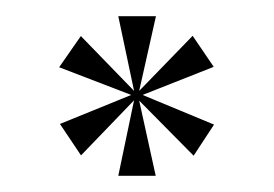

<svg xmlns="http://www.w3.org/2000/svg" viewBox="-20 -719 338 237"><path d="M53 -636 142 -601.8 54 -566 80 -527.2 145.5 -595.2 126 -502H172.2L151.8 -594.8L219 -526.8L244.2 -565.2L156 -601.8L243.8 -636.5L217.8 -674.8L151.8 -606.8L172.5 -699H126L145.5 -606.8L79.8 -674.5Z"/></svg>

Font: Emberly Black
Style: Regular
Weight: 900
Designer: Rajesh Rajput
Foundry: Rajesh Rajput
Version: Version 1.000